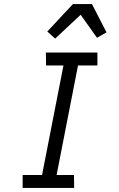

<svg xmlns="http://www.w3.org/2000/svg" viewBox="-20 -930 590 950"><path d="M347 0H92V-64H188L294 -606H208L207 -670H462V-606H366L260 -64H346ZM253 -739 214 -774 341 -910H435L507 -770L460 -743L379 -857Z"/></svg>

Font: Lode Term
Style: Italic
Weight: 400
Italic angle: -11°
Monospace: yes
Designer: Belleve Invis
Foundry: Belleve Invis
Version: Version 29.2.0